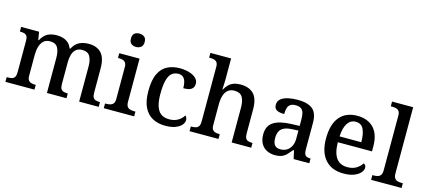

<svg xmlns="http://www.w3.org/2000/svg" viewBox="-58 -1277 4003 1801"><g transform="rotate(15 1943.0 -376.5)"><path d="M25 0V-46H37Q60 -46 76.5 -50.5Q93 -55 102.5 -70.5Q112 -86 112 -117V-424Q112 -454 102.5 -468Q93 -482 76 -486.5Q59 -491 37 -491H34V-536H208L221 -458H226Q254 -510 291.5 -528.5Q329 -547 380 -547Q413 -547 441.5 -538Q470 -529 491.5 -510Q513 -491 525 -458H532Q560 -510 600 -528.5Q640 -547 690 -547Q768 -547 811.5 -501Q855 -455 855 -352V-117Q855 -86 864 -71Q873 -56 889.5 -51Q906 -46 928 -46H931V0H741V-340Q741 -404 719.5 -440Q698 -476 645 -476Q607 -476 584 -456Q561 -436 551.5 -402.5Q542 -369 542 -329V-117Q542 -86 551 -71Q560 -56 576.5 -51Q593 -46 615 -46H618V0H428V-340Q428 -404 407 -440Q386 -476 332 -476Q293 -476 269.5 -454Q246 -432 235.5 -395.5Q225 -359 225 -316V-112Q225 -83 236 -69Q247 -55 264.5 -50.5Q282 -46 304 -46H307V0Z M980 0V-46H993Q1014 -46 1031.5 -51Q1049 -56 1060 -70.5Q1071 -85 1071 -114V-423Q1071 -452 1060 -466.5Q1049 -481 1031.5 -485.5Q1014 -490 993 -490H987V-536H1184V-117Q1184 -87 1194.5 -71.5Q1205 -56 1223 -51Q1241 -46 1263 -46H1275V0ZM1123 -633Q1095 -633 1076 -648Q1057 -663 1057 -698Q1057 -734 1076 -748.5Q1095 -763 1123 -763Q1150 -763 1170 -748.5Q1190 -734 1190 -698Q1190 -663 1170 -648Q1150 -633 1123 -633Z M1577 10Q1509 10 1456 -17.5Q1403 -45 1372.5 -105.5Q1342 -166 1342 -265Q1342 -373 1372.5 -434.5Q1403 -496 1455.5 -521.5Q1508 -547 1573 -547Q1622 -547 1663.5 -535Q1705 -523 1730 -500Q1755 -477 1755 -444Q1755 -422 1744.5 -406Q1734 -390 1712 -382Q1690 -374 1652 -374Q1652 -407 1645 -434Q1638 -461 1621.5 -477Q1605 -493 1574 -493Q1539 -493 1513 -473.5Q1487 -454 1472.5 -404.5Q1458 -355 1458 -266Q1458 -197 1472.5 -150.5Q1487 -104 1518 -81Q1549 -58 1599 -58Q1647 -58 1683 -79Q1719 -100 1736 -132Q1745 -126 1750 -115.5Q1755 -105 1755 -91Q1755 -67 1735.5 -44Q1716 -21 1677 -5.5Q1638 10 1577 10Z M1813 0V-46H1820Q1842 -46 1860 -50.5Q1878 -55 1888.5 -70.5Q1899 -86 1899 -117V-649Q1899 -678 1887.5 -692Q1876 -706 1858 -710Q1840 -714 1821 -714H1812V-760H2013V-556Q2013 -536 2012 -515Q2011 -494 2010 -478.5Q2009 -463 2009 -459H2014Q2029 -487 2049.5 -507Q2070 -527 2098 -537Q2126 -547 2162 -547Q2247 -547 2291.5 -501Q2336 -455 2336 -352V-117Q2336 -86 2345 -71Q2354 -56 2370.5 -51Q2387 -46 2409 -46H2412V0H2222V-340Q2222 -404 2200 -440Q2178 -476 2122 -476Q2084 -476 2059.5 -455.5Q2035 -435 2024 -399Q2013 -363 2013 -316V-112Q2013 -83 2023.5 -69Q2034 -55 2051.5 -50.5Q2069 -46 2091 -46H2094V0Z M2644 10Q2600 10 2564.5 -7.5Q2529 -25 2508.5 -61Q2488 -97 2488 -151Q2488 -232 2544.5 -270Q2601 -308 2715 -312L2798 -315V-373Q2798 -410 2792 -436.5Q2786 -463 2767.5 -478Q2749 -493 2712 -493Q2679 -493 2660.5 -479.5Q2642 -466 2635.5 -441.5Q2629 -417 2629 -385Q2580 -385 2555 -399.5Q2530 -414 2530 -449Q2530 -485 2556 -506.5Q2582 -528 2625 -537.5Q2668 -547 2719 -547Q2815 -547 2863 -508.5Q2911 -470 2911 -375V-117Q2911 -89 2917 -74Q2923 -59 2936.5 -52.5Q2950 -46 2972 -46H2976V0H2824L2806 -80H2798Q2776 -53 2756.5 -32.5Q2737 -12 2711 -1Q2685 10 2644 10ZM2678 -56Q2715 -56 2741.5 -72.5Q2768 -89 2783 -119.5Q2798 -150 2798 -191V-270L2740 -267Q2689 -265 2659.5 -250.5Q2630 -236 2617.5 -210Q2605 -184 2605 -146Q2605 -116 2613 -96Q2621 -76 2637 -66Q2653 -56 2678 -56Z M3308 10Q3193 10 3130 -62Q3067 -134 3067 -264Q3067 -405 3127.5 -476Q3188 -547 3298 -547Q3399 -547 3457 -486.5Q3515 -426 3515 -307V-260H3183Q3185 -154 3222 -105.5Q3259 -57 3329 -57Q3381 -57 3416.5 -79.5Q3452 -102 3469 -131Q3479 -128 3486 -118Q3493 -108 3493 -94Q3493 -72 3473.5 -48Q3454 -24 3413 -7Q3372 10 3308 10ZM3396 -317Q3396 -396 3374 -442.5Q3352 -489 3297 -489Q3247 -489 3218 -445Q3189 -401 3185 -317Z M3576 0V-46H3589Q3611 -46 3628.5 -51Q3646 -56 3656.5 -71.5Q3667 -87 3667 -117V-649Q3667 -678 3655.5 -692Q3644 -706 3626 -710Q3608 -714 3589 -714H3576V-760H3781V-117Q3781 -87 3791.5 -71.5Q3802 -56 3820 -51Q3838 -46 3859 -46H3872V0Z"/></g></svg>

Font: Noto Rashi Hebrew Medium
Style: Regular
Weight: 500
Version: Version 1.006